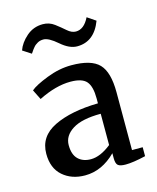

<svg xmlns="http://www.w3.org/2000/svg" viewBox="-96 -671 609 747"><g transform="rotate(-15 208.0 -297.5)"><path d="M30 -112Q30 -182 98 -215Q166 -248 275 -250V-270Q275 -318 257.5 -338.5Q240 -359 193 -359Q134 -359 64 -324L44 -364Q62 -380 113 -400Q164 -420 213 -420Q293 -420 324.5 -387Q356 -354 356 -273V-40H399V-4Q348 8 318 8Q296 8 287.5 1Q279 -6 279 -28V-48Q223 8 155 8Q101 8 65.5 -23Q30 -54 30 -112ZM193 -47Q231 -47 275 -82V-208Q199 -208 161 -184Q123 -160 123 -122Q123 -84 142 -65.5Q161 -47 193 -47ZM77 -503 43 -525Q53 -554 81 -578.5Q109 -603 147 -603Q173 -603 193.5 -587.5Q214 -572 231 -557Q248 -542 265 -542Q298 -542 319 -585L353 -562Q324 -485 255 -485Q224 -485 189.5 -515Q155 -545 134 -545Q127 -545 121 -543.5Q115 -542 110 -539Q105 -536 101 -533Q97 -530 93 -525Q89 -520 87 -517.5Q85 -515 81.5 -509.5Q78 -504 77 -503Z"/></g></svg>

Font: Aikya Medium
Style: Regular
Weight: 500
Designer: Neelakash Kshetrimayum (Latin subset based on Merriweather by Eben Sorkin)
Foundry: Brand New Type
Version: Version 1.00 b005